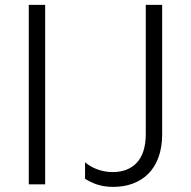

<svg xmlns="http://www.w3.org/2000/svg" viewBox="-20 -747 774 778"><path d="M163 -727.3H96.6V0H163ZM438.9 10.3C551.5 10.3 637.1 -58.6 637.1 -202.8V-727.3H570.7V-202.8C570.7 -97.7 516.3 -49.7 436.4 -49.7C387.8 -49.7 348 -69.2 324.6 -89.5V-22.4C354.4 -4.6 386.4 10.3 438.9 10.3Z"/></svg>

Font: TID UI Light
Style: Regular
Weight: 300
Designer: The TID Project Authors
Foundry: Bakken & Bæck
Version: Version 1.001;hotconv 1.0.109;makeotfexe 2.5.65596